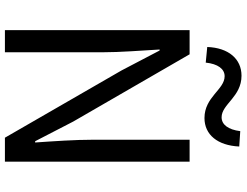

<svg xmlns="http://www.w3.org/2000/svg" viewBox="-128 -850 979 762"><g transform="rotate(90 361.0 -469.5)"><path d="M188 0V-385C188 -462 181 -540 177 -614H181L260 -463L527 0H622V-733H535V-353C535 -276 541 -194 546 -120H541L463 -271L196 -733H100V0ZM167 -803 229 -797C234 -845 254 -872 283 -872C336 -872 365 -792 449 -792C515 -792 558 -844 562 -930L501 -934C495 -886 475 -860 446 -860C394 -860 365 -939 281 -939C214 -939 170 -887 167 -803Z"/></g></svg>

Font: Kinto Sans
Style: Regular
Weight: 400
Designer: Authors: Ryoko NISHIZUKA  (kana & ideographs); Paul D. Hunt (Latin, Greek & Cyrillic); Wenlong ZHANG  (bopomofo); Sandol
Foundry: Adobe Systems Incorporated, ookami Inc.
Version: Version 0.001